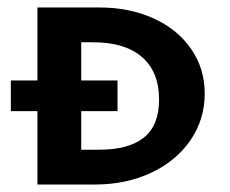

<svg xmlns="http://www.w3.org/2000/svg" viewBox="-20 -493 614 513"><path d="M527 -243Q527 -174 489 -118.5Q451 -63 384 -31.5Q317 0 234 0H80V-196H9V-278H80V-473H246Q326 -473 390 -444Q454 -415 490.5 -362.5Q527 -310 527 -243ZM405 -227Q405 -301 359.5 -340.5Q314 -380 229 -380H197V-278H294V-196H197V-93H245Q324 -93 364.5 -125.5Q405 -158 405 -227Z"/></svg>

Font: Ysabeau SC
Style: Bold
Weight: 700
Designer: Christian Thalmann (Catharsis Fonts)
Version: Version 0.003